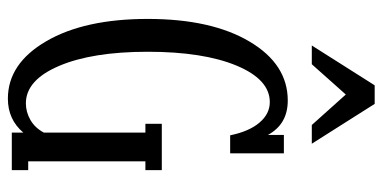

<svg xmlns="http://www.w3.org/2000/svg" viewBox="-258 -688 957 480"><g transform="rotate(90 220.0 -448.5)"><path d="M293 -750 216.8 -835 141.1 -750H94.2L193.8 -907.2H240.2L339.8 -750ZM405.8 -375V-334H383.8V-41H405.8V0H312V-28.8Q279.3 9.8 227.1 9.8Q139.6 9.8 83.7 -85.9Q27.8 -181.6 27.8 -339.8Q27.8 -499 84.5 -594.5Q141.1 -689.9 231.9 -689.9Q291 -689.9 317.9 -640.1V-680.2H363.8V-545.9H318.8Q309.1 -593.3 287.1 -619.1Q265.1 -645 235.8 -645Q179.2 -645 144.5 -561.8Q109.9 -478.5 109.9 -339.8Q109.9 -201.2 145.3 -118.2Q180.7 -35.2 238.8 -35.2Q260.7 -35.2 280.5 -46.6Q300.3 -58.1 312 -80.1V-334H290V-375Z"/></g></svg>

Font: Margherita
Style: Regular
Weight: 400
Designer: James Puckett
Foundry: Dunwich Type Founders
Version: Version 1.008;hotconv 1.0.109;makeotfexe 2.5.65596